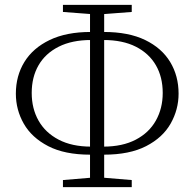

<svg xmlns="http://www.w3.org/2000/svg" viewBox="-20 -755 797 787"><path d="M350 -121Q245 -121 177.5 -156Q110 -191 77.5 -248Q45 -305 45 -371Q45 -444 80 -501Q115 -558 183.5 -591Q252 -624 352 -624H376V-591H353Q275 -591 220.5 -563.5Q166 -536 138 -487.5Q110 -439 110 -374Q110 -310 138 -260.5Q166 -211 220.5 -182.5Q275 -154 353 -154H376V-121ZM381 -121V-154H404Q482 -154 536.5 -182.5Q591 -211 619 -261Q647 -311 647 -374Q647 -439 619 -487.5Q591 -536 537 -563.5Q483 -591 404 -591H381V-624H405Q507 -624 575 -591Q643 -558 677.5 -501Q712 -444 712 -371Q712 -306 679.5 -248.5Q647 -191 579 -156Q511 -121 406 -121ZM238 12V-17L370 -28H388L520 -17V12ZM370 -696 238 -706V-735H520V-706L389 -696ZM349 12V-735H407V12Z"/></svg>

Font: Noto Serif HK
Style: Regular
Weight: 200
Designer: Ryoko NISHIZUKA 西塚涼子 (kana & ideographs); Frank Grießhammer (Latin, Greek & Cyrillic); Wenlong ZHANG 张文龙 (bopomofo); San
Foundry: Adobe
Version: Version 2.001;hotconv 1.1.0;makeotfexe 2.6.0